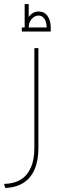

<svg xmlns="http://www.w3.org/2000/svg" viewBox="-20 -680 280 950"><path d="M0 230Q49 229 82 209Q115 189 132.5 149.5Q150 110 150 53V-442H170V53Q170 115 151 158.5Q132 202 95.5 225Q59 248 6 250ZM88 -524V-544H102V-660H122V-595Q130 -608 142.5 -615.5Q155 -623 171 -623Q200 -623 215.5 -600.5Q231 -578 231 -544V-524ZM122 -544H211Q210 -572 199.5 -587.5Q189 -603 171 -603Q152 -603 137 -586.5Q122 -570 122 -544Z"/></svg>

Font: Alexandria Thin
Style: Regular
Weight: 250
Designer: Mohamed Gaber
Foundry: Kief Type Foundry
Version: Version 5.100